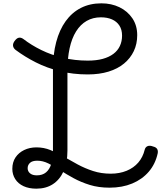

<svg xmlns="http://www.w3.org/2000/svg" viewBox="-20 -1116 991 1153"><path d="M638 11Q572 11 519 -5.5Q466 -22 422 -46Q378 -70 341 -94Q304 -118 270.5 -134.5Q237 -151 204 -151Q174 -151 160 -138Q146 -125 146 -106Q146 -87 160.5 -75Q175 -63 201 -63Q235 -63 256.5 -81Q278 -99 288 -132.5Q298 -166 298 -212V-697Q298 -790 317.5 -863.5Q337 -937 374.5 -989Q412 -1041 466 -1068.5Q520 -1096 589 -1096Q649 -1096 697.5 -1072.5Q746 -1049 775 -1006Q804 -963 804 -905Q804 -852 783.5 -809Q763 -766 725 -734.5Q687 -703 632 -686Q577 -669 507 -669Q418 -669 339.5 -688.5Q261 -708 195 -741.5Q129 -775 74 -816Q61 -826 58.5 -839.5Q56 -853 67 -869Q80 -887 93 -889.5Q106 -892 120 -882Q168 -845 228 -815.5Q288 -786 358.5 -769Q429 -752 507 -752Q559 -752 597 -762.5Q635 -773 661 -792.5Q687 -812 700 -840Q713 -868 713 -902Q713 -938 697 -962.5Q681 -987 652.5 -999.5Q624 -1012 586 -1012Q538 -1012 500.5 -990.5Q463 -969 437 -927.5Q411 -886 398 -826Q385 -766 385 -690V-212Q385 -139 362 -88Q339 -37 297.5 -10Q256 17 198 17Q154 17 121.5 2Q89 -13 71.5 -40.5Q54 -68 54 -102Q54 -142 73 -170.5Q92 -199 125 -215Q158 -231 199 -231Q243 -231 282.5 -215Q322 -199 362.5 -175.5Q403 -152 446.5 -128.5Q490 -105 539 -89Q588 -73 645 -73Q698 -73 740.5 -90.5Q783 -108 810.5 -140Q838 -172 849 -217Q853 -233 866.5 -238.5Q880 -244 900 -236Q917 -232 923.5 -221.5Q930 -211 927 -195Q913 -131 873.5 -85Q834 -39 774 -14Q714 11 638 11Z"/></svg>

Font: Playwrite PT
Style: Regular
Weight: 400
Designer: Veronika Burian, José Scaglione
Foundry: TypeTogether
Version: Version 1.002